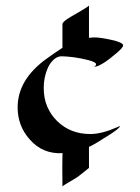

<svg xmlns="http://www.w3.org/2000/svg" viewBox="-20 -641 500 686"><path d="M202.6 -37.1 203.1 -85Q203.1 -93.3 203.6 -93.8Q132.3 -89.8 85.9 -143.1Q43 -191.4 43 -257.3Q43 -356 145 -430.2Q173.8 -451.2 203.1 -470.2V-554.7Q203.1 -563.5 232.2 -580.6Q261.2 -597.7 271.5 -603.5Q296.4 -618.2 297.9 -621.1V-505.9Q310.1 -507.3 318.8 -507.3Q327.6 -507.3 343.3 -505.1Q358.9 -502.9 376 -499Q419.9 -489.7 419.9 -478.5Q419.9 -470.7 394 -449.2Q368.2 -427.7 356.4 -419.9Q329.6 -402.3 316.4 -402.3Q323.2 -406.7 323.2 -411.1Q323.2 -415.5 315.7 -419.2Q308.1 -422.9 296.4 -426Q284.7 -429.2 270.5 -431.9Q256.3 -434.6 243.2 -436.5Q214.8 -439.9 200 -439.9Q185.1 -439.9 171.9 -428Q158.7 -416 150.9 -398.4Q136.2 -365.2 136.2 -327.1Q136.2 -289.1 149.2 -259.3Q162.1 -229.5 184.6 -208Q231.9 -162.1 302.7 -162.1Q342.8 -162.1 397.5 -186Q407.2 -190.4 408.7 -190.4Q408.7 -183.6 373 -160.6Q316.4 -124 297.9 -116.2V-41Q286.6 -32.2 275.4 -22.9Q264.2 -13.7 256.6 -8.5Q249 -3.4 241.5 1Q233.9 5.4 225.6 10.3Q204.1 22.9 203.1 25.4V13.2Z"/></svg>

Font: Fondamento
Style: Regular
Weight: 400
Version: Version 1.000